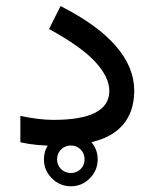

<svg xmlns="http://www.w3.org/2000/svg" viewBox="-20 -490 519 644"><path d="M127.4 44.4Q127.4 7.3 154.1 -19Q180.7 -45.4 217.8 -45.4Q254.9 -45.4 281.2 -19Q307.6 7.3 307.6 44.4Q307.6 81.5 281.2 108.2Q254.9 134.8 217.8 134.8Q180.7 134.8 154.1 108.2Q127.4 81.5 127.4 44.4ZM171.4 44.4Q171.4 64 184.8 77.1Q198.2 90.3 217.8 90.3Q237.3 90.3 250.5 77.1Q263.7 64 263.7 44.4Q263.7 24.9 250.5 11.5Q237.3 -2 217.8 -2Q198.2 -2 184.8 11.5Q171.4 24.9 171.4 44.4ZM159.2 -87.9Q346.7 -87.9 346.7 -185.1Q346.7 -231 299.8 -282.2Q252.9 -333.5 144.5 -392.6L183.1 -469.7Q308.6 -405.8 369.4 -334.7Q430.2 -263.7 430.2 -186.5Q430.2 -94.7 366.9 -47.9Q303.7 -1 166.5 -1Q101.1 -1 48.3 -12.7V-101.1Q112.3 -87.9 159.2 -87.9Z"/></svg>

Font: Vazirmatn RD UI FD
Style: Regular
Weight: 400
Designer: Saber Rastikerdar
Foundry: Saber Rastikerdar
Version: Version 33.003